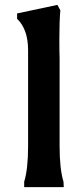

<svg xmlns="http://www.w3.org/2000/svg" viewBox="-20 -766 337 786"><path d="M227 -724Q223 -676 223 -610Q223 -544 224 -529V-167Q224 -74 240 -22L241 0H79V-22Q95 -74 95 -167V-560Q95 -646 50 -689V-711L215 -746Z"/></svg>

Font: Asul
Style: Bold
Weight: 700
Designer: Mariela Monsalve
Foundry: Mariela Monsalve
Version: Version 1.002